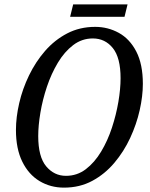

<svg xmlns="http://www.w3.org/2000/svg" viewBox="-20 -848 685 879"><path d="M273 11Q211 11 161 -19Q111 -49 82 -108Q53 -167 53 -253Q53 -311 68 -376Q83 -441 113 -503Q143 -565 186.5 -615Q230 -665 287.5 -695Q345 -725 416 -725Q474 -725 524 -697.5Q574 -670 604 -612Q634 -554 634 -464Q634 -408 619.5 -343.5Q605 -279 576 -216.5Q547 -154 503.5 -102.5Q460 -51 402.5 -20Q345 11 273 11ZM282 -43Q333 -43 373 -73.5Q413 -104 443 -154Q473 -204 492.5 -263.5Q512 -323 522 -382Q532 -441 532 -490Q532 -584 496.5 -628Q461 -672 405 -672Q355 -672 315 -641.5Q275 -611 245 -561Q215 -511 195 -451.5Q175 -392 165 -332.5Q155 -273 155 -225Q155 -130 191.5 -86.5Q228 -43 282 -43ZM301 -771 315 -828H564L550 -771Z"/></svg>

Font: Noto Serif Condensed
Style: Italic
Weight: 400
Width: 3
Italic angle: -12°
Designer: Monotype Design Team
Foundry: Monotype Imaging Inc.
Version: Version 2.014; ttfautohint (v1.8.4.7-5d5b)